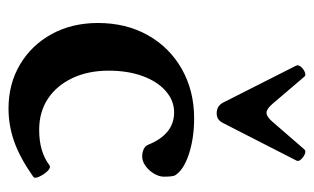

<svg xmlns="http://www.w3.org/2000/svg" viewBox="-163 -563 737 451"><g transform="rotate(90 205.5 -337.5)"><path d="M235 11Q177 11 131.5 -16Q86 -43 60 -90.5Q34 -138 34 -199Q34 -265 62.5 -316Q91 -367 142 -396Q193 -425 258 -425Q305 -425 342.5 -412.5Q380 -400 392 -380Q395 -374 395 -354Q395 -343 388 -331Q381 -319 370 -311Q359 -303 348 -303Q338 -303 330.5 -306.5Q323 -310 320 -317Q308 -347 289 -362.5Q270 -378 244 -378Q216 -378 193.5 -358Q171 -338 158.5 -303.5Q146 -269 146 -224Q146 -176 163.5 -139Q181 -102 212 -81.5Q243 -61 285 -61Q311 -61 331.5 -67Q352 -73 368 -85Q374 -89 382 -80.5Q390 -72 395 -61Q400 -50 395 -47Q351 -16 313 -2.5Q275 11 235 11ZM246 -478Q229 -478 221 -493L134 -665Q132 -670 137 -676Q142 -682 149.5 -685Q157 -688 160 -684L224 -609Q236 -595 245 -595Q254 -595 266 -609L331 -684Q335 -688 342 -685Q349 -682 354.5 -676Q360 -670 357 -665L269 -493Q265 -485 259.5 -481.5Q254 -478 246 -478Z"/></g></svg>

Font: Junicode VF
Style: Regular
Weight: 400
Designer: Peter S. Baker
Version: Version 2.213